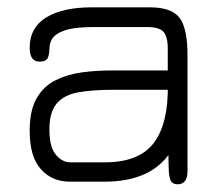

<svg xmlns="http://www.w3.org/2000/svg" viewBox="-20 -482 589 511"><path d="M452.5 8.5C452.5 8.5 452.5 8.5 452.5 8.5C444 8.5 438 5.5 434.5 -1C431 -7.5 429.5 -18.5 429 -34C428.5 -49.5 428 -71 427.5 -98.5C427.5 -98.5 427.5 -98.5 427.5 -98.5C427.5 -98.5 435.5 -79.5 435.5 -79.5C417 -51.5 393 -31 363.5 -18C334 -5 299.5 1.5 259 1.5C259 1.5 259 1.5 259 1.5C259 1.5 166 1.5 166 1.5C134.5 1.5 108.5 -9.5 89 -31.5C69 -53.5 59 -87.5 59 -133.5C59 -133.5 59 -133.5 59 -133.5C59 -170 65 -199 77.5 -220.5C90 -242 106.5 -258 128 -268.5C149 -279 172.5 -286 199 -289.5C225 -293 252 -294.5 279.5 -294.5C279.5 -294.5 279.5 -294.5 279.5 -294.5C279.5 -294.5 450 -294.5 450 -294.5C450 -294.5 426.5 -271.5 426.5 -271.5C426.5 -271.5 426.5 -352.5 426.5 -352.5C426.5 -374 422.5 -389 415 -397.5C407 -406 392.5 -410 371.5 -410C371.5 -410 371.5 -410 371.5 -410C371.5 -410 230.5 -410 230.5 -410C202 -410 179.5 -408 162 -404C144.5 -399.5 131.5 -393 123.5 -384.5C115.5 -376 111.5 -364.5 111.5 -351C111.5 -351 111.5 -351 111.5 -351C111 -340.5 109.5 -332 106.5 -326.5C103 -321 96 -318 85 -318C85 -318 85 -318 85 -318C67.5 -318 59 -330.5 59 -355.5C59 -355.5 59 -355.5 59 -355.5C59 -391 74 -418 103.5 -436C133 -453.5 173 -462.5 223.5 -462.5C223.5 -462.5 223.5 -462.5 223.5 -462.5C223.5 -462.5 378.5 -462.5 378.5 -462.5C417 -462.5 443 -453.5 457.5 -435C472 -416.5 479 -383 479 -335.5C479 -335.5 479 -335.5 479 -335.5C479 -335.5 479 -26 479 -26C479 -3 470 8.5 452.5 8.5ZM167 -50C167 -50 167 -50 167 -50C167 -50 259 -50 259 -50C320.5 -50 364 -67.5 390 -102.5C415.5 -137 428 -188.5 426.5 -257C426.5 -257 426.5 -257 426.5 -257C426.5 -257 442 -243 442 -243C442 -243 279.5 -243 279.5 -243C242.5 -243 211.5 -240.5 186.5 -236C161.5 -231 143 -221 130.5 -206C118 -191 111.5 -168.5 111.5 -138C111.5 -138 111.5 -138 111.5 -138C111.5 -106.5 117 -84 128.5 -70.5C139.5 -57 152.5 -50 167 -50Z"/></svg>

Font: Jura-Fortis-Regular
Style: Regular
Weight: 500
Designer: Daniel Johnson, Alexei Vanyashin, Mirko Velimirovic
Foundry: Daniel Johnson
Version: ""